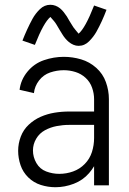

<svg xmlns="http://www.w3.org/2000/svg" viewBox="-20 -776 540 804"><path d="M212 8Q181 8 151 -1.5Q121 -11 98.5 -33Q76 -55 66 -84.5Q56 -114 56 -144.5Q56 -175 67 -204Q78 -233 100.5 -254Q123 -275 150.5 -287Q178 -299 208 -304Q238 -309 269 -309H374V-361Q374 -385 365.5 -409Q357 -433 338.5 -450Q320 -467 296 -474.5Q272 -482 247 -482Q218 -482 190 -472.5Q162 -463 143.5 -439Q125 -415 122 -386L62 -400Q67 -442 95 -476Q123 -510 164 -524Q205 -538 247 -538Q284 -538 319.5 -527.5Q355 -517 383 -492Q411 -467 423.5 -432Q436 -397 436 -361V0H374V-80Q365 -65 353 -51Q327 -21 289 -6.5Q251 8 212 8ZM228 -48Q258 -48 286 -58Q314 -68 335 -89.5Q356 -111 365 -139.5Q374 -168 374 -198V-253H269Q243 -253 217 -248Q191 -243 168 -230.5Q145 -218 131.5 -195Q118 -172 118 -146Q118 -118 132.5 -93Q147 -68 173.5 -58Q200 -48 228 -48ZM309 -584Q298 -584 287.5 -588.5Q277 -593 268.5 -600Q260 -607 253 -615.5Q246 -624 240 -634L229 -652Q223 -662 217.5 -671.5Q212 -681 205 -689Q198 -697 191 -705Q163 -682 126 -588L74 -606Q83 -629 93.5 -652Q104 -675 116 -697Q128 -719 147 -737.5Q166 -756 191 -756Q202 -756 212.5 -752Q223 -748 231.5 -741Q240 -734 247 -725Q254 -716 260 -707L271 -688Q277 -679 282.5 -669.5Q288 -660 295 -652Q302 -644 309 -635Q337 -658 374 -753L426 -735Q417 -711 406.5 -688Q396 -665 384 -643.5Q372 -622 353 -603Q334 -584 309 -584Z"/></svg>

Font: Iosevka SS01 Light
Style: Regular
Weight: 300
Monospace: yes
Designer: Belleve Invis
Foundry: Belleve Invis
Version: 2.3.3; ttfautohint (v1.8.3)